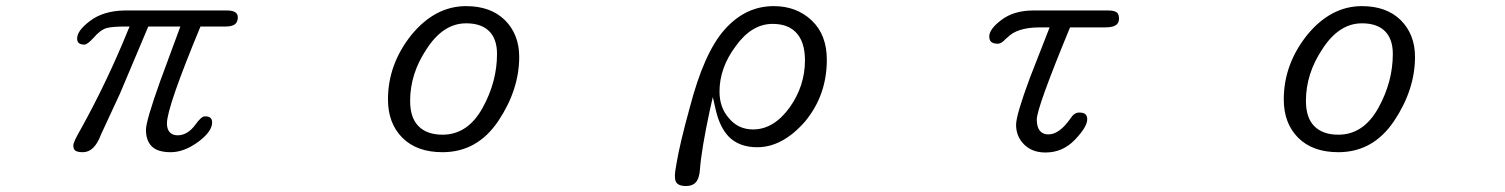

<svg xmlns="http://www.w3.org/2000/svg" viewBox="-20 -498 5040 643"><path d="M230.5 4.9Q237.3 11.7 257.3 11.7Q277.3 11.7 292.5 -3.4Q307.6 -18.6 318.4 -47.9Q318.4 -47.9 381.8 -184.6L476.6 -409.2H584L516.6 -226.6Q468.8 -92.8 468.8 -63.5Q468.8 -27.3 488.3 -7.8Q507.8 11.7 551.8 11.7Q596.7 11.7 644.5 -23.4Q690.4 -57.6 690.4 -87.9Q690.4 -97.7 685.1 -103Q679.7 -108.4 666 -108.4Q654.3 -108.4 634.8 -81.1Q608.4 -44.9 575.2 -44.9Q551.8 -44.9 543 -63.5Q539.1 -72.3 539.1 -85Q539.1 -138.7 651.4 -409.2H735.4Q768.6 -409.2 774.4 -427.7Q776.4 -432.6 776.4 -440.4Q776.4 -462.9 740.2 -462.9H397.5Q326.2 -461.9 281.2 -427.7Q238.3 -395.5 238.3 -369.1Q238.3 -359.4 243.2 -354.5Q249 -348.6 262.7 -348.6Q272.5 -348.6 293 -371.1Q316.4 -398.4 337.9 -404.3Q358.4 -409.2 399.4 -409.2H414.1L408.2 -395.5Q337.9 -222.7 250 -64.5Q225.6 -22.5 225.6 -11.2Q225.6 0 230.5 4.9Z M1718.8 -307.6Q1718.8 -382.8 1670.9 -430.7Q1623 -477.5 1541 -477.5Q1437.5 -477.5 1358.4 -381.8Q1279.3 -283.2 1279.3 -165Q1279.3 -85 1327.6 -36.6Q1376 11.7 1461.9 11.7Q1579.1 11.7 1649.4 -93.8Q1718.8 -198.2 1718.8 -307.6ZM1461.9 -46.9Q1410.2 -46.9 1381.8 -75.2Q1353.5 -103.5 1353.5 -160.2Q1353.5 -251 1408.2 -333Q1463.9 -419.9 1541 -419.9Q1591.8 -419.9 1618.2 -393.6Q1644.5 -367.2 1644.5 -317.4Q1644.5 -224.6 1596.7 -137.7Q1546.9 -46.9 1461.9 -46.9Z M2246.1 46.9Q2240.2 78.1 2240.2 90.3Q2240.2 102.5 2242.2 107.4Q2248 125 2277.3 125Q2297.9 125 2308.6 114.3Q2322.3 100.6 2324.2 68.4Q2329.1 2 2357.4 -129.9L2367.2 -172.9L2377 -129.9Q2390.6 -71.3 2420.9 -40Q2456.1 -4.9 2515.6 -4.9Q2600.6 -4.9 2675.8 -90.8Q2749 -178.7 2749 -297.9Q2749 -381.8 2698.2 -429.7Q2647.5 -477.5 2571.3 -477.5Q2476.6 -477.5 2407.2 -399.4Q2337.9 -322.3 2290 -137.7Q2256.8 -17.6 2246.1 46.9ZM2502 -64.5Q2452.1 -64.5 2420.9 -102.5Q2389.6 -137.7 2389.6 -191.4Q2389.6 -270.5 2443.4 -342.8Q2497.1 -418 2567.4 -418Q2617.2 -418 2644.5 -390.6Q2675.8 -359.4 2675.8 -295.9Q2675.8 -210.9 2625 -138.7Q2571.3 -64.5 2502 -64.5Z M3481.4 12.7Q3539.1 12.7 3580.1 -30.3Q3621.1 -73.2 3621.1 -98.6Q3621.1 -109.4 3615.2 -115.2Q3609.4 -121.1 3593.8 -121.1Q3577.1 -121.1 3564.5 -100.6Q3527.3 -47.9 3491.2 -47.9Q3474.6 -47.9 3464.8 -57.6Q3452.1 -70.3 3452.1 -97.7Q3452.1 -136.7 3563.5 -406.2H3681.6Q3710 -406.2 3720.7 -417Q3727.5 -423.8 3727.5 -436Q3727.5 -448.2 3721.7 -455.1Q3712.9 -462.9 3692.4 -462.9H3440.4Q3375 -462.9 3333 -430.7Q3293 -400.4 3293 -376Q3293 -364.3 3298.8 -358.4Q3305.7 -351.6 3321.3 -351.6Q3334 -351.6 3348.6 -368.2L3354.5 -373Q3385.7 -405.3 3458 -406.2Q3468.8 -406.2 3480.5 -406.2H3495.1L3428.7 -236.3Q3382.8 -112.3 3382.8 -80.1Q3382.8 -41 3409.7 -14.2Q3436.5 12.7 3481.4 12.7Z M4718.8 -307.6Q4718.8 -382.8 4670.9 -430.7Q4623 -477.5 4541 -477.5Q4437.5 -477.5 4358.4 -381.8Q4279.3 -283.2 4279.3 -165Q4279.3 -85 4327.6 -36.6Q4376 11.7 4461.9 11.7Q4579.1 11.7 4649.4 -93.8Q4718.8 -198.2 4718.8 -307.6ZM4461.9 -46.9Q4410.2 -46.9 4381.8 -75.2Q4353.5 -103.5 4353.5 -160.2Q4353.5 -251 4408.2 -333Q4463.9 -419.9 4541 -419.9Q4591.8 -419.9 4618.2 -393.6Q4644.5 -367.2 4644.5 -317.4Q4644.5 -224.6 4596.7 -137.7Q4546.9 -46.9 4461.9 -46.9Z"/></svg>

Font: FakePearl
Style: ExtraLight
Weight: 300
Version: Version 1.2